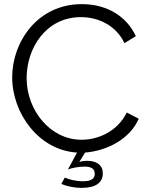

<svg xmlns="http://www.w3.org/2000/svg" viewBox="-20 -734 723 930"><path d="M277 157C304 168 337 176 376 176C443 176 478 151 478 106C478 66 449 45 402 45C391 45 376 46 364 51L392 5C496 -3 609 -59 652 -159L594 -189C549 -97 455 -57 375 -57C224 -57 109 -199 109 -356C109 -499 201 -651 372 -651C448 -651 538 -618 583 -525L638 -559C595 -651 503 -714 376 -714C162 -714 39 -531 39 -360C39 -185 168 -6 353 5L309 87C326 80 361 73 389 73C420 73 439 82 439 109C439 132 420 144 382 144C347 144 313 135 294 126Z"/></svg>

Font: Raleway Reg
Style: Regular
Weight: 400
Designer: Matt McInerney, Pablo Impallari, Rodrigo Fuenzalida
Foundry: Matt McInerney, Pablo Impallari, Rodrigo Fuenzalida
Version: Version 3.00 July 28, 2015